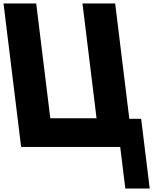

<svg xmlns="http://www.w3.org/2000/svg" viewBox="-54 -845 919 1104"><path d="M501.2 -165H235.2L154.2 -825H-33.8L67.5 0H637.2L666.6 239.2H806.9L757.6 -162H689.6L608.2 -825H420.2Z"/></svg>

Font: Hussar
Style: BdOpOblOne
Weight: 700
Foundry: Cannot Into Space Fonts
Version: Version 2.00